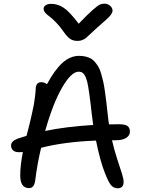

<svg xmlns="http://www.w3.org/2000/svg" viewBox="-20 -973 766 1042"><path d="M545.9 -953.1Q564.9 -953.1 577.9 -941.4Q590.8 -929.7 590.8 -915Q590.8 -903.3 576.7 -886.7Q562.5 -870.1 509.8 -825.2Q493.7 -811 473.9 -792Q454.1 -772.9 446.8 -767.1Q439.5 -761.2 427.7 -756.1Q416 -751 400.9 -751Q377.4 -751 361.3 -761.5Q345.2 -772 325.2 -800.8Q305.2 -830.1 283 -852.5Q260.7 -875 247.6 -884.3Q234.4 -893.6 225.6 -903.8Q216.8 -914.1 216.8 -925.8Q216.8 -937.5 228 -944.8Q239.3 -952.1 257.8 -952.1Q293.9 -952.1 326.2 -930.4Q358.4 -908.7 407.2 -844.2Q454.1 -893.6 482.2 -918.2Q510.3 -942.9 521.7 -948Q533.2 -953.1 545.9 -953.1ZM83 -147Q62 -147 51 -157Q40 -167 40 -183.1Q40 -207 75.2 -220.2Q82 -222.2 98.4 -227.8Q114.7 -233.4 124 -235.8Q126 -242.7 134.5 -276.6Q143.1 -310.5 145.5 -321.5Q147.9 -332.5 154.5 -361.1Q161.1 -389.6 163.8 -406.2Q166.5 -422.9 169.7 -446.5Q172.9 -470.2 173.8 -491.2Q175.3 -526.9 204.1 -526.9Q221.7 -526.9 234.9 -516.1Q276.9 -594.2 319.1 -632.1Q361.3 -669.9 409.2 -669.9Q428.7 -669.9 444.6 -666Q460.4 -662.1 472.9 -655.5Q485.4 -648.9 495.8 -636Q506.3 -623 514.2 -610.1Q522 -597.2 528.6 -574.5Q535.2 -551.8 539.8 -532Q544.4 -512.2 549.1 -479.2Q553.7 -446.3 557.1 -419.2Q560.5 -392.1 564.9 -349.1Q568.4 -315.4 571.8 -297.9Q580.1 -297.9 597.9 -298.3Q615.7 -298.8 625 -298.8Q658.7 -298.8 671.9 -289.1Q685.1 -279.3 685.1 -258.8Q685.1 -237.8 665.3 -224.9Q645.5 -211.9 609.9 -211.9H587.9Q599.6 -160.2 616 -110.1Q632.3 -60.1 641.6 -31.2Q650.9 -2.4 650.9 14.2Q650.9 48.8 618.2 48.8Q596.2 48.8 581.8 31Q567.4 13.2 549.8 -33.2Q525.4 -91.3 501 -210Q330.1 -203.6 203.1 -170.9Q182.1 -83.5 170.9 7.8Q165 47.9 138.2 47.9Q114.7 47.9 102.3 31.5Q89.8 15.1 89.8 -22.9Q89.8 -73.7 104 -147.9Q100.6 -147.9 93.5 -147.5Q86.4 -147 83 -147ZM407.2 -584Q366.7 -584 316.7 -497.1Q266.6 -410.2 225.1 -262.2Q332.5 -285.2 485.8 -294.9Q483.9 -307.1 479 -346.2Q462.9 -492.2 453.1 -529.8Q441.4 -576.2 418.5 -582.5Q413.1 -584 407.2 -584Z"/></svg>

Font: Shantell Sans Bouncy
Style: Regular
Weight: 400
Designer: Stephen Nixon, Anya Danilova, Shantell Martin
Foundry: Arrow Type
Version: Version 1.006;[9816181b4]